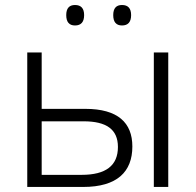

<svg xmlns="http://www.w3.org/2000/svg" viewBox="-20 -740 774 760"><path d="M242.2 -680.2C242.2 -652.8 253.9 -639.2 276.9 -639.2C300.8 -639.2 313 -652.8 313 -680.2C313 -707 300.8 -720.2 276.9 -720.2C253.9 -720.2 242.2 -707 242.2 -680.2ZM428.2 -680.2C428.2 -652.8 439.9 -639.2 462.9 -639.2C486.8 -639.2 499 -652.8 499 -680.2C499 -707 486.8 -720.2 462.9 -720.2C439.9 -720.2 428.2 -707 428.2 -680.2ZM309.1 0C443.8 0 503.9 -60.1 503.9 -160.2C503.9 -254.4 446.3 -309.1 317.9 -309.1H145V-532.2H87.9V0ZM646 0V-532.2H588.9V0ZM145 -47.9V-259.8H311C400.4 -259.8 446.8 -228.5 446.8 -158.2C446.8 -84.5 398.9 -47.9 303.2 -47.9Z"/></svg>

Font: Noto Reveo Sans
Style: Regular
Weight: 300
Designer: Monotype Design Team
Foundry: Monotype Imaging Inc.
Version: Version 2.007